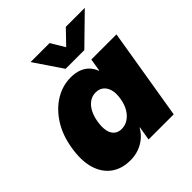

<svg xmlns="http://www.w3.org/2000/svg" viewBox="-203 -883 1034 1034"><g transform="rotate(-45 313.5 -366.5)"><path d="M199.7 10.7Q134.3 10.7 89.6 -22.2Q44.9 -55.2 27.3 -116.2Q9.8 -177.2 23.9 -261.7Q37.6 -345.2 76.7 -406Q115.7 -466.8 170.7 -500Q225.6 -533.2 287.6 -533.2Q322.8 -533.2 348.9 -523.4Q375 -513.7 392.8 -495.4Q410.6 -477.1 420.4 -451.2H422.9L434.6 -522.5H626L539.6 0H348.1L361.3 -79.1H358.9Q343.3 -50.8 319.1 -30.8Q294.9 -10.7 264.9 0Q234.9 10.7 199.7 10.7ZM286.1 -142.1Q313 -142.1 335.7 -156.7Q358.4 -171.4 374.3 -198.2Q390.1 -225.1 396 -261.7Q402.3 -298.3 395.3 -325Q388.2 -351.6 370.4 -366.2Q352.5 -380.9 325.7 -380.9Q298.8 -380.9 277.8 -366.2Q256.8 -351.6 242.4 -325Q228 -298.3 222.2 -261.7Q216.3 -225.1 221.4 -198.2Q226.6 -171.4 243.2 -156.7Q259.8 -142.1 286.1 -142.1ZM338.4 -744.1 385.7 -665 461.9 -744.1H605.5V-743.2L443.8 -585H301.3L194.3 -743.2V-744.1Z"/></g></svg>

Font: Inter 28pt Black
Style: Italic
Weight: 900
Italic angle: -9.3988°
Designer: Rasmus Andersson
Foundry: rsms
Version: Version 4.001;git-66647c0bb